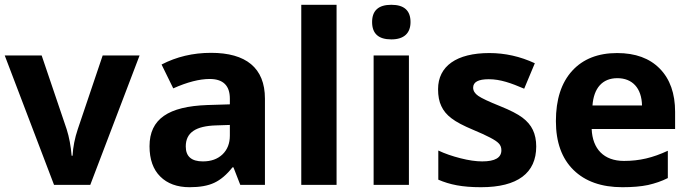

<svg xmlns="http://www.w3.org/2000/svg" viewBox="-20 -780 2911 810"><path d="M360.8 0 568.8 -545.9H413.1L308.1 -234.9C295.4 -197.3 288.1 -159.7 286.1 -123H282.2C278.8 -163.6 272 -201.2 261.2 -234.9L155.8 -545.9H0L208 0Z M1097.7 0V-363.8C1097.7 -494.1 1017.1 -557.1 870.6 -557.1C793.9 -557.1 724.6 -540.5 661.6 -507.8L710.9 -407.2C770 -433.6 821.3 -446.8 864.7 -446.8C921.4 -446.8 949.7 -418.9 949.7 -363.8V-339.8L855 -336.9C691.4 -331.1 610.8 -278.8 610.8 -163.1C610.8 -107.9 626 -64.9 656.2 -35.2C686 -5.4 727.5 9.8 779.8 9.8C822.3 9.8 856.9 3.9 883.8 -8.8C910.2 -21 936 -42.5 960.9 -74.2H964.8L993.7 0ZM949.7 -208C949.7 -175.3 939.5 -148.9 918.9 -128.9C897.9 -108.9 870.6 -99.1 835.9 -99.1C787.6 -99.1 763.7 -120.1 763.7 -162.1C763.7 -220.7 805.7 -248.5 892.1 -251L949.7 -252.9Z M1399.9 -759.8H1251V0H1399.9Z M1549.8 -687C1549.8 -638.2 1576.7 -613.8 1630.9 -613.8C1685.1 -613.8 1711.9 -640.6 1711.9 -687C1711.9 -735.4 1685.1 -759.8 1630.9 -759.8C1576.7 -759.8 1549.8 -735.4 1549.8 -687ZM1705.1 -545.9H1556.2V0H1705.1Z M2242.2 -162.1C2242.2 -189 2237.3 -212.4 2228 -231.9C2218.8 -251.5 2204.1 -268.6 2184.1 -283.7C2164.1 -298.8 2132.8 -314.9 2090.3 -332C2042.5 -351.1 2011.7 -365.7 1997.6 -375.5C1983.4 -385.3 1976.1 -397 1976.1 -410.2C1976.1 -434.1 1998 -445.8 2042 -445.8C2091.3 -445.8 2136.7 -429.2 2191.4 -405.8L2236.3 -513.2C2174.3 -542 2110.4 -556.2 2044.4 -556.2C1906.2 -556.2 1828.1 -501 1828.1 -403.8C1828.1 -375.5 1832.5 -351.6 1841.8 -332.5C1850.6 -313 1864.7 -295.9 1884.8 -280.8C1904.3 -265.6 1935.1 -249.5 1977.1 -231.9C2006.3 -219.7 2029.8 -209 2047.4 -199.7C2082.5 -181.2 2095.2 -169.4 2095.2 -146C2095.2 -114.7 2068.4 -99.1 2014.2 -99.1C1987.8 -99.1 1957.5 -103.5 1922.9 -112.3C1888.2 -121.1 1856.9 -131.8 1829.1 -145V-22C1877.9 -1 1929.7 9.8 2009.3 9.8C2164.1 9.8 2242.2 -50.3 2242.2 -162.1Z M2605.5 9.8C2647.9 9.8 2684.1 6.8 2713.9 0.5C2743.7 -6.3 2771.5 -15.6 2797.4 -28.8V-144C2733.4 -114.3 2678.2 -101.1 2612.3 -101.1C2527.8 -101.1 2479.5 -151.4 2476.1 -235.8H2828.1V-308.1C2828.1 -385.7 2806.6 -446.3 2763.7 -490.2C2720.7 -534.2 2660.6 -556.2 2583.5 -556.2C2502.9 -556.2 2439.5 -531.2 2394 -481.4C2348.1 -431.2 2325.2 -360.4 2325.2 -269C2325.2 -180.2 2350.1 -111.3 2399.4 -63C2448.7 -14.6 2517.6 9.8 2605.5 9.8ZM2584.5 -450.2C2647.5 -450.2 2687 -408.7 2688.5 -335H2479.5C2484.9 -408.7 2521.5 -450.2 2584.5 -450.2Z"/></svg>

Font: Noto Reveo Sans
Style: Bold
Weight: 700
Designer: Monotype Design team
Foundry: Monotype Imaging Inc.
Version: Version 1.04